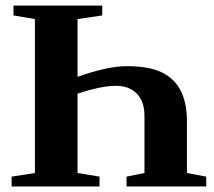

<svg xmlns="http://www.w3.org/2000/svg" viewBox="-20 -675 774 695"><path d="M726.6 0H438V-35.6L502.9 -48.8V-255.9Q502.9 -307.6 475.3 -335.9Q447.8 -364.3 399.9 -364.3Q345.7 -364.3 260.7 -335.9V-48.8L340.3 -35.6V0H22V-35.6L106.4 -48.8V-606L28.8 -619.1V-654.8H350.1V-619.1L260.7 -606V-397Q370.1 -435.5 438.5 -435.5Q520 -435.5 566.4 -412.6Q612.8 -389.6 634.8 -345.5Q656.7 -301.3 656.7 -234.4V-48.8L726.6 -35.6Z"/></svg>

Font: Tinos
Style: Bold
Weight: 700
Designer: Steve Matteson
Foundry: Monotype Imaging Inc.
Version: Version 1.23